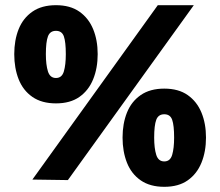

<svg xmlns="http://www.w3.org/2000/svg" viewBox="-20 -693 850 741"><path d="M196 -294Q141 -294 105 -319Q69 -344 52 -387Q35 -430 35 -484Q35 -538 52 -580.5Q69 -623 105 -648Q141 -673 196 -673Q251 -673 286.5 -648Q322 -623 339.5 -580.5Q357 -538 357 -484Q357 -430 339.5 -387Q322 -344 286.5 -319Q251 -294 196 -294ZM728 -673 242 2 105 0 589 -673ZM157 -484Q157 -443 165 -417.5Q173 -392 196 -392Q219 -392 226.5 -417.5Q234 -443 234 -484Q234 -531 226.5 -552.5Q219 -574 196 -574Q173 -574 165 -552.5Q157 -531 157 -484ZM614 28Q559 28 523 3Q487 -22 470 -65Q453 -108 453 -162Q453 -216 470 -258.5Q487 -301 523 -326Q559 -351 614 -351Q669 -351 704.5 -326Q740 -301 757.5 -258.5Q775 -216 775 -162Q775 -108 757.5 -65Q740 -22 704.5 3Q669 28 614 28ZM575 -162Q575 -121 583 -95.5Q591 -70 614 -70Q637 -70 644.5 -95.5Q652 -121 652 -162Q652 -209 644.5 -230.5Q637 -252 614 -252Q591 -252 583 -230.5Q575 -209 575 -162Z"/></svg>

Font: Synthetic
Style: Bold
Weight: 700
Designer: Santiago Orozco
Foundry: Typemade
Version: Version 2.000; ttfautohint (v1.8.4.7-5d5b)